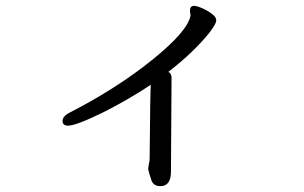

<svg xmlns="http://www.w3.org/2000/svg" viewBox="-20 -575 1040 657"><path d="M529 62Q505 62 498 41.5Q491 21 487 4Q487 -2 492 -27Q494 -265 496 -285Q423 -236 332 -190Q240 -145 213 -145Q194 -145 194 -161Q194 -178 221 -191Q382 -274 502.5 -371.5Q623 -469 632 -522L630 -538Q630 -555 644 -555Q653 -555 670.5 -547.5Q688 -540 704 -528.5Q720 -517 720 -505Q720 -494 698 -465Q644 -397 556 -329Q567 -324 567 -308L565 12Q565 62 529 62Z"/></svg>

Font: LXGW WenKai Lite
Style: Bold
Weight: 700
Designer: LXGW / Fontworks Inc.
Foundry: LXGW / Fontworks Inc.
Version: Version 1.330;April 28, 2024